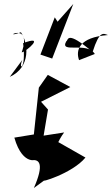

<svg xmlns="http://www.w3.org/2000/svg" viewBox="-20 -893 562 964"><path d="M206 10C168 29 343 -21 409 -102L263 -185C214 -29 306 -98 361 -72L235 -124C246 -64 337 -110 229 -113C250 -42 236 -141 302 -228L199 -212L221 -343L186 -382L333 -456L220 -517L175 -453L150 -218L52 -202C96 -47 180 -101 137 -88C180 -96 202 -67 150 51ZM255 -806 183 -619 242 -599 348 -873 269 -784ZM92 -592C69 -538 113 -541 96 -676C212 -721 112 -634 89 -630C146 -797 -27 -690 85 -731C122 -677 137 -556 29 -507ZM377 -591C359 -641 377 -706 522 -717C500 -724 480 -743 445 -632C311 -745 324 -690 313 -686C276 -621 417 -687 456 -622Z"/></svg>

Font: Asimov Silicon
Style: Regular
Weight: 400
Designer: Google
Version: Version 2.000980; 2014